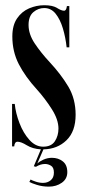

<svg xmlns="http://www.w3.org/2000/svg" viewBox="-20 -546 326 716"><path d="M162 150Q138.5 150 117.8 143.5Q97 137 89.5 132.5L94 123.5Q99 126.5 112.8 131.2Q126.5 136 140.5 136Q157.5 136 169.2 126.2Q181 116.5 181 97.5Q181 78.5 170.2 72Q159.5 65.5 148 65.5Q131 65.5 114 76L106 74L132.5 11Q101.5 9 80 -4.2Q58.5 -17.5 45.5 -17.5Q34.5 -17.5 33 0H25V-158.5H35Q38.5 -123.5 52.8 -86.5Q67 -49.5 89.8 -24.2Q112.5 1 141 1Q171.5 1 184.8 -19.5Q198 -40 198 -66.5Q198 -100 173.2 -139Q148.5 -178 117.5 -212.5Q74.5 -259.5 50.2 -306.5Q26 -353.5 26 -410Q26 -451.5 43.5 -477.2Q61 -503 88.5 -514.8Q116 -526.5 145 -526.5Q176.5 -526.5 192.8 -516.2Q209 -506 219 -506Q227.5 -506 229.5 -523.5H238.5V-369.5H228.5Q224.5 -406.5 214.5 -440Q204.5 -473.5 187.5 -494.8Q170.5 -516 145 -516Q122.5 -516 104.5 -500.8Q86.5 -485.5 86.5 -453Q86.5 -418.5 109.5 -384Q132.5 -349.5 165 -314.5Q207 -269.5 234.5 -223.5Q262 -177.5 262 -118Q262 -56 228 -23Q194 10 142 11L119 64Q127 56 142.2 49.2Q157.5 42.5 173.5 42.5Q197.5 42.5 214.2 55.8Q231 69 231 96Q231 121 210.5 135.5Q190 150 162 150Z"/></svg>

Font: Imbue 100pt SemiBold
Style: Regular
Weight: 600
Designer: Tyler Finck
Foundry: Etcetera Type Company
Version: Version 1.102; ttfautohint (v1.8.3)